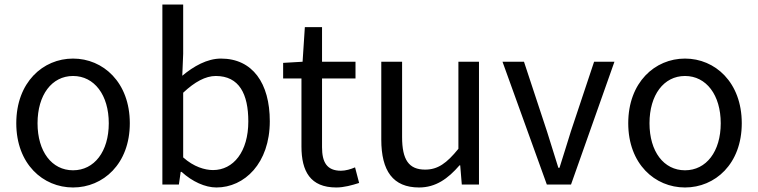

<svg xmlns="http://www.w3.org/2000/svg" viewBox="-20 -816 3352 849"><path d="M303 13C436 13 554 -91 554 -271C554 -452 436 -557 303 -557C170 -557 52 -452 52 -271C52 -91 170 13 303 13ZM303 -63C209 -63 146 -146 146 -271C146 -396 209 -480 303 -480C397 -480 461 -396 461 -271C461 -146 397 -63 303 -63Z M937 13C1061 13 1173 -94 1173 -280C1173 -448 1097 -557 957 -557C896 -557 836 -523 786 -481L790 -578V-796H698V0H771L779 -56H783C830 -13 887 13 937 13ZM922 -64C886 -64 837 -78 790 -120V-406C841 -454 889 -480 934 -480C1038 -480 1078 -400 1078 -279C1078 -145 1012 -64 922 -64Z M1467 13C1501 13 1537 3 1568 -7L1550 -76C1532 -68 1508 -61 1488 -61C1425 -61 1404 -99 1404 -165V-469H1552V-543H1404V-696H1328L1318 -543L1232 -538V-469H1313V-168C1313 -59 1352 13 1467 13Z M1833 13C1907 13 1961 -26 2012 -85H2015L2022 0H2098V-543H2007V-158C1955 -94 1916 -66 1860 -66C1788 -66 1758 -109 1758 -210V-543H1666V-199C1666 -60 1718 13 1833 13Z M2398 0H2505L2697 -543H2607L2504 -234C2488 -181 2470 -126 2454 -74H2449C2433 -126 2416 -181 2399 -234L2297 -543H2202Z M3009 13C3142 13 3260 -91 3260 -271C3260 -452 3142 -557 3009 -557C2876 -557 2758 -452 2758 -271C2758 -91 2876 13 3009 13ZM3009 -63C2915 -63 2852 -146 2852 -271C2852 -396 2915 -480 3009 -480C3103 -480 3167 -396 3167 -271C3167 -146 3103 -63 3009 -63Z"/></svg>

Font: Source Han Sans KR
Style: Regular
Weight: 400
Designer: Ryoko NISHIZUKA 西塚涼子 (kana, bopomofo & ideographs); Paul D. Hunt (Latin, Greek & Cyrillic); Sandoll Communications 산돌커뮤니
Foundry: Adobe
Version: Version 2.004;hotconv 1.0.118;makeotfexe 2.5.65603